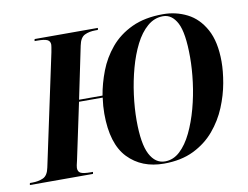

<svg xmlns="http://www.w3.org/2000/svg" viewBox="-102 -836 1237 959"><g transform="rotate(-10 516.5 -357.0)"><path d="M656 11Q543 11 474 -61Q405 -133 405 -286Q405 -324 411 -367H291L230 -79Q223 -52 223 -43Q223 -23 238 -16.5Q253 -10 286 -10H299L297 0H-23L-21 -10H-8Q22 -10 46 -20.5Q70 -31 78 -71L198 -634Q201 -650 202.5 -659.5Q204 -669 204 -672Q204 -690 189.5 -697Q175 -704 138 -704H125L127 -714H448L446 -704H433Q402 -704 379 -693Q356 -682 348 -642L293 -377H412Q422 -437 445.5 -498.5Q469 -560 512 -611.5Q555 -663 621 -694Q687 -725 780 -725Q845 -725 901.5 -696.5Q958 -668 992.5 -605Q1027 -542 1027 -441Q1027 -393 1016.5 -333.5Q1006 -274 981 -213.5Q956 -153 913 -102Q870 -51 806.5 -20Q743 11 656 11ZM663 1Q705 1 739 -30.5Q773 -62 798.5 -115Q824 -168 841.5 -232.5Q859 -297 867.5 -364Q876 -431 876 -490Q876 -614 849.5 -664.5Q823 -715 778 -715Q734 -715 698.5 -684.5Q663 -654 637 -602.5Q611 -551 593.5 -487Q576 -423 567 -355Q558 -287 558 -225Q558 -106 586 -52.5Q614 1 663 1Z"/></g></svg>

Font: Noto Serif Display SemiCondensed
Style: Bold Italic
Weight: 700
Width: 4
Italic angle: -12°
Designer: Monotype Design Team
Foundry: Monotype Imaging Inc.
Version: Version 2.009